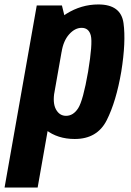

<svg xmlns="http://www.w3.org/2000/svg" viewBox="-86 -621 588 862"><path d="M-65.5 221H83L212.5 -513L192 -596.5H79ZM249.5 3Q350.5 3 393 -81Q435.5 -165 458.5 -299.5Q480 -433.5 468.5 -517.2Q457 -601 355.5 -601Q279 -601 211.8 -559Q144.5 -517 132.5 -447.5L190.5 -387.5Q198.5 -438 224.5 -467Q250.5 -496 280.5 -496Q313 -496 321.8 -461.2Q330.5 -426.5 309.5 -299Q287 -169.5 265 -135.2Q243 -101 210.5 -101Q181 -101 165.2 -130Q149.5 -159 159 -211.5L80 -149.5Q66.5 -80 119.5 -38.5Q172.5 3 249.5 3Z"/></svg>

Font: Anybody Condensed
Style: Bold Italic
Weight: 700
Width: 3
Italic angle: -10°
Version: Version 1.113;gftools[0.9.25]